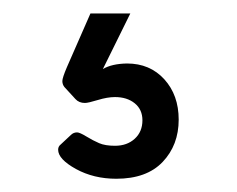

<svg xmlns="http://www.w3.org/2000/svg" viewBox="-20 -47 354 287"><path d="M66.9 176.8Q66.9 171.9 70.8 168.9L85.9 154.8Q89.8 150.9 95.2 150.9Q99.1 150.9 109.1 157Q119.1 163.1 128.2 167Q137.2 170.9 151.9 170.9Q169.9 170.9 181.4 160.4Q192.9 149.9 192.9 132.8Q192.9 116.7 181.4 107.4Q169.9 98.1 151.9 98.1Q140.6 98.1 126.2 102.5Q111.8 106.9 106.9 106.9Q98.1 106.9 92.8 101.1L76.2 83Q73.2 79.1 73.2 74.2Q73.2 69.3 80.1 53.2L115.2 -26.9H174.8L133.8 56.2Q147 48.3 169.9 47.9Q204.1 47.9 225.6 71.5Q247.1 95.2 247.1 131.8Q247.1 169.9 223.1 195.1Q199.2 220.2 153.8 220.2Q120.1 220.2 93.5 205.6Q66.9 190.9 66.9 176.8Z"/></svg>

Font: Rubik AZ
Style: Regular
Weight: 400
Designer: Hubert and Fischer
Foundry: Hubert & Fischer
Version: Version 2.000